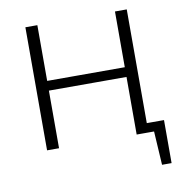

<svg xmlns="http://www.w3.org/2000/svg" viewBox="-90 -745 983 1011"><g transform="rotate(-10 401.5 -239.0)"><path d="M629 0V-50H746L715 0ZM695 180 681 -50H746V180ZM591 0V-658H654V0ZM112 0V-658H176V0ZM133 -308V-360H634V-308Z"/></g></svg>

Font: Ysabeau Office Light
Style: Regular
Weight: 300
Designer: Christian Thalmann (Catharsis Fonts)
Version: Version 2.001;gftools[0.9.30]; featfreeze: tnum,lnum,ss02